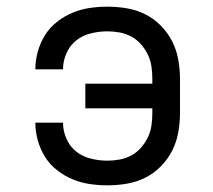

<svg xmlns="http://www.w3.org/2000/svg" viewBox="-20 -548 640 576"><path d="M302 8Q275 8 248.5 4Q222 0 197 -10.5Q172 -21 150.5 -38Q129 -55 115 -77.5Q101 -100 93.5 -126.5Q86 -153 86 -180H169Q169 -155 179.5 -131.5Q190 -108 209 -93Q228 -78 253 -72Q278 -66 302 -66Q321 -66 339.5 -69.5Q358 -73 374.5 -82Q391 -91 403.5 -105.5Q416 -120 424 -137Q432 -154 434.5 -172.5Q437 -191 437 -210V-223H236V-297H437V-310Q437 -329 434.5 -347.5Q432 -366 424 -383Q416 -400 403.5 -414.5Q391 -429 374.5 -438Q358 -447 339.5 -450.5Q321 -454 302 -454Q278 -454 253 -448Q228 -442 209 -427Q190 -412 179.5 -388.5Q169 -365 169 -340H86Q86 -367 93.5 -393.5Q101 -420 115 -442.5Q129 -465 150.5 -482Q172 -499 197 -509.5Q222 -520 248.5 -524Q275 -528 302 -528Q332 -528 361 -523Q390 -518 416 -505Q442 -492 463 -470.5Q484 -449 497 -423Q510 -397 515 -368Q520 -339 520 -310V-210Q520 -181 515 -152Q510 -123 497 -97Q484 -71 463 -49.5Q442 -28 416 -15Q390 -2 361 3Q332 8 302 8Z"/></svg>

Font: Iosevka Aile
Style: Regular
Weight: 400
Designer: Belleve Invis
Foundry: Belleve Invis
Version: Version 28.0.1; ttfautohint (v1.8.4)